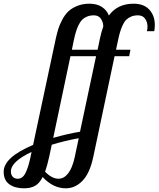

<svg xmlns="http://www.w3.org/2000/svg" viewBox="-203 -769 858 1039"><path d="M435.1 -547.9 424.8 -500H502.9L496.1 -464.8H417L301.8 80.1Q283.2 168 243.7 209Q204.1 250 152.8 250Q84.5 250 27.8 189Q10.3 223.6 -13.7 236.8Q-37.6 250 -73.2 250Q-122.6 250 -152.8 228Q-183.1 206.1 -183.1 160.2Q-183.1 82.5 -23.9 15.1L99.1 -561Q105.5 -589.4 112.1 -611.3Q118.7 -633.3 133.1 -660.9Q147.5 -688.5 165.8 -706.3Q184.1 -724.1 213.9 -736.6Q243.7 -749 280.8 -749Q320.8 -749 347.7 -731.9Q374.5 -714.8 386.2 -685.1Q432.6 -749 520 -749Q575.7 -749 605.2 -716.6Q634.8 -684.1 634.8 -633.8Q634.8 -617.2 631.8 -600.1H591.8Q595.2 -612.3 595.2 -624Q595.2 -649.4 582.3 -667.7Q569.3 -686 543.9 -686Q522.9 -686 507.1 -679.4Q491.2 -672.9 480.2 -662.1Q469.2 -651.4 460.7 -632.6Q452.1 -613.8 446.5 -595Q440.9 -576.2 435.1 -547.9ZM85 -22.9Q161.6 -44.9 230 -56.2L316.9 -464.8H178.2ZM113.8 198.2Q143.1 198.2 165.8 169.2Q188.5 140.1 201.2 82L223.1 -21Q148.9 -7.8 77.1 14.2L63 80.1Q53.2 125.5 41 160.2Q77.6 198.2 113.8 198.2ZM195.8 -547.9 186 -500H325.2L337.9 -561Q344.2 -592.3 356 -626Q355 -650.9 342.3 -668.5Q329.6 -686 305.2 -686Q284.2 -686 268.3 -679.4Q252.4 -672.9 241.5 -661.9Q230.5 -650.9 221.7 -632.3Q212.9 -613.8 207.3 -594.7Q201.7 -575.7 195.8 -547.9ZM-106.9 198.2Q-93.3 198.2 -82.8 190.2Q-72.3 182.1 -64.2 165.5Q-56.2 148.9 -50.3 129.6Q-44.4 110.4 -38.1 82L-32.2 53.2Q-144 105.5 -144 159.2Q-144 176.3 -134.3 187.3Q-124.5 198.2 -106.9 198.2Z"/></svg>

Font: Lobster Two
Style: Italic
Weight: 400
Designer: Pablo Impallari
Foundry: Pablo Impallari. www.impallari.com
Version: Version 1.006